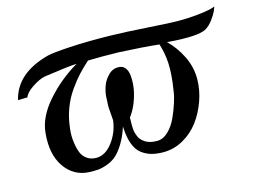

<svg xmlns="http://www.w3.org/2000/svg" viewBox="-73 -589 959 725"><g transform="rotate(-15 406.5 -227.0)"><path d="M812 -467.8Q811 -462.9 805.7 -450.7Q800.3 -438.5 786.6 -419.9Q772.9 -401.4 756.8 -392.1Q724.1 -374 605 -383.8Q636.7 -353.5 658.2 -310.1Q679.7 -266.6 679.2 -219.2Q678.7 -176.8 663.8 -135Q648.9 -93.3 624.3 -60.3Q599.6 -27.3 563.5 -6.8Q527.3 13.7 486.8 14.2Q460 14.2 440.2 9Q420.4 3.9 402.1 -9.5Q383.8 -22.9 373.5 -50.5Q363.3 -78.1 361.8 -119.1Q350.1 -83 334.2 -56.9Q318.4 -30.8 302.7 -16.8Q287.1 -2.9 266.8 4.6Q246.6 12.2 230.5 13.7Q214.4 15.1 193.8 14.2Q134.3 11.2 99.6 -39.1Q64.9 -89.4 73.2 -171.9Q78.6 -232.4 131.8 -292.7Q185.1 -353 253.9 -393.1Q226.1 -392.6 125 -377.9Q101.6 -372.6 74.5 -354.2Q47.4 -335.9 42 -318.8L4.9 -317.9Q28.3 -417 157.2 -451.2Q177.7 -456.5 247.1 -460.7Q316.4 -464.8 407.2 -462.9Q460.9 -461.9 548.6 -456.1Q636.2 -450.2 668.9 -450.2Q706.1 -450.2 739.5 -453.6Q772.9 -457 790 -460.9Q807.1 -464.8 812 -467.8ZM581.1 -198.2Q591.8 -262.2 589.4 -306.2Q586.9 -347.2 575.2 -382.8Q517.1 -389.2 418.9 -394Q354 -395.5 298.8 -394Q275.9 -373.5 257.3 -353.5Q238.8 -333.5 218.3 -304.4Q197.8 -275.4 184.3 -239.5Q170.9 -203.6 167 -164.1Q163.6 -140.1 166.3 -116.2Q168.9 -92.3 175.3 -73.2Q181.6 -54.2 197 -42.5Q212.4 -30.8 234.9 -30.8Q270.5 -30.8 298.6 -68.4Q326.7 -106 332 -151.9Q331.5 -164.6 329.8 -182.1Q328.1 -199.7 328.1 -209Q328.1 -218.3 330.1 -248Q332 -266.6 339.4 -286.9Q346.7 -307.1 364.5 -324.5Q382.3 -341.8 405.8 -339.8Q420.9 -338.9 429.4 -327.4Q438 -315.9 439.7 -298.6Q441.4 -281.2 440.2 -265.6Q439 -250 436 -235.8Q423.8 -181.6 396 -145Q396 -142.1 395.8 -133.3Q395.5 -124.5 395.5 -118.4Q395.5 -112.3 396 -102.5Q396.5 -92.8 398.4 -85.9Q400.4 -79.1 403.8 -70.3Q407.2 -61.5 413.1 -55.7Q418.9 -49.8 426.8 -44.4Q434.6 -39.1 446.3 -36.1Q458 -33.2 472.2 -33.2Q495.6 -32.7 516.4 -52.5Q537.1 -72.3 550 -101.1Q563 -129.9 571 -155.3Q579.1 -180.7 581.1 -198.2Z"/></g></svg>

Font: GFS Olga
Style: Regular
Weight: 400
Designer: George Matthiopoulos
Foundry: George Matthiopoulos
Version: Version 1.0